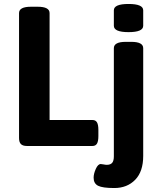

<svg xmlns="http://www.w3.org/2000/svg" viewBox="-20 -736 800 968"><path d="M76 -40V-670Q76 -702 136 -702H170Q230 -702 230 -670V-131H446Q462 -131 469 -119Q476 -107 476 -81V-50Q476 -24 469 -12Q462 0 446 0H116Q95 0 85.5 -9.5Q76 -19 76 -40ZM452 160Q452 140 463 115.5Q474 91 488 91Q493 91 502.5 93Q512 95 518 95Q537 95 545.5 85Q554 75 554 52V-493Q554 -525 614 -525H642Q702 -525 702 -493V50Q702 129 661.5 170.5Q621 212 556 212Q497 212 474.5 200.5Q452 189 452 160ZM554 -606V-684Q554 -716 628 -716Q702 -716 702 -684V-606Q702 -574 628 -574Q554 -574 554 -606Z"/></svg>

Font: Asap-Bold
Style: Bold
Weight: 700
Designer: Pablo Cosgaya
Foundry: Omnibus-Type
Version: Version 2.000; ttfautohint (v1.8)